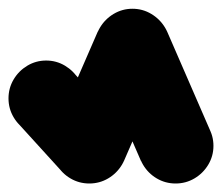

<svg xmlns="http://www.w3.org/2000/svg" viewBox="-57 -348 515 445"><path d="M-37.3 -120Q-37.3 -96.3 -25.5 -76.3Q-13.7 -56.3 6.3 -44.5Q26.3 -32.7 50 -32.7Q73.7 -32.7 93.7 -44.5Q113.7 -56.3 125.7 -76.3Q137.7 -96.3 137.7 -120Q137.7 -143.7 125.7 -163.7Q113.7 -183.7 93.7 -195.7Q73.7 -207.7 50 -207.7Q26.3 -207.7 6.3 -195.7Q-13.7 -183.7 -25.5 -163.7Q-37.3 -143.7 -37.3 -120Z M114.3 -178.7 -14.3 -61.3 85.7 48.7 214.3 -68.7Z M62.7 -10Q62.7 13.7 74.5 33.7Q86.3 53.7 106.3 65.5Q126.3 77.3 150 77.3Q173.7 77.3 193.7 65.5Q213.7 53.7 225.7 33.7Q237.7 13.7 237.7 -10Q237.7 -33.7 225.7 -53.7Q213.7 -73.7 193.7 -85.7Q173.7 -97.7 150 -97.7Q126.3 -97.7 106.3 -85.7Q86.3 -73.7 74.5 -53.7Q62.7 -33.7 62.7 -10Z M69.7 -45 230.3 25 330.3 -205 169.7 -275Z M162.7 -240Q162.7 -216.3 174.5 -196.3Q186.3 -176.3 206.3 -164.5Q226.3 -152.7 250 -152.7Q273.7 -152.7 293.7 -164.5Q313.7 -176.3 325.7 -196.3Q337.7 -216.3 337.7 -240Q337.7 -263.7 325.7 -283.7Q313.7 -303.7 293.7 -315.7Q273.7 -327.7 250 -327.7Q226.3 -327.7 206.3 -315.7Q186.3 -303.7 174.5 -283.7Q162.7 -263.7 162.7 -240Z M330.3 -275 169.7 -205 269.7 25 430.3 -45Z M262.7 -10Q262.7 13.7 274.5 33.7Q286.3 53.7 306.3 65.5Q326.3 77.3 350 77.3Q373.7 77.3 393.7 65.5Q413.7 53.7 425.7 33.7Q437.7 13.7 437.7 -10Q437.7 -33.7 425.7 -53.7Q413.7 -73.7 393.7 -85.7Q373.7 -97.7 350 -97.7Q326.3 -97.7 306.3 -85.7Q286.3 -73.7 274.5 -53.7Q262.7 -33.7 262.7 -10Z"/></svg>

Font: Linefont Thin
Style: Regular
Weight: 100
Monospace: yes
Version: Version 3.002;gftools[0.9.33]